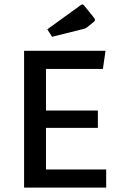

<svg xmlns="http://www.w3.org/2000/svg" viewBox="-20 -857 555 877"><path d="M190 -273V-83H465V0H90V-625H462L450 -542H190V-352H427V-273ZM218 -689 196 -723 348 -833Q354 -837 356 -837Q360 -837 364 -832L407 -779Q414 -770 414 -767Q414 -761 407 -756L380 -734Q375 -730 371 -728Q367 -726 358 -724Z"/></svg>

Font: Changa ExtraLight
Style: Regular
Weight: 400
Version: Version 3.002; ttfautohint (v1.8.2)